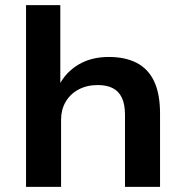

<svg xmlns="http://www.w3.org/2000/svg" viewBox="-20 -725 720 745"><path d="M81 0V-705H214V-394H209Q236 -446 285.5 -475Q335 -504 402 -504Q466 -504 510.5 -481Q555 -458 578 -409.5Q601 -361 601 -284V0H465V-279Q465 -320 453 -345.5Q441 -371 417.5 -383Q394 -395 359 -395Q317 -395 284.5 -377.5Q252 -360 234.5 -329.5Q217 -299 217 -261V0Z"/></svg>

Font: Nunito Sans 10pt SemiExpanded
Style: Bold
Weight: 700
Width: 6
Designer: Vernon Adams
Foundry: Vernon Adams
Version: Version 3.101;gftools[0.9.27]